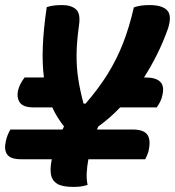

<svg xmlns="http://www.w3.org/2000/svg" viewBox="-34 -728 689 756"><path d="M353 -230Q350 -224 348 -218H489Q533 -218 547 -196.5Q561 -175 550 -130Q548 -123 544.5 -115Q541 -107 538 -101H314Q309 -74 307.5 -48.5Q306 -23 311 0Q298 4 285.5 6Q273 8 256 8Q211 8 191 -4.5Q171 -17 167 -39Q163 -61 168 -90Q169 -96 170 -101H48Q8 -101 -5.5 -119.5Q-19 -138 -11 -172Q-8 -186 -3.5 -197Q1 -208 7 -218H212Q215 -224 218 -230Q204 -248 192.5 -266.5Q181 -285 172 -305H100Q57 -305 44 -324.5Q31 -344 37 -372Q44 -399 63 -423H139Q132 -476 134.5 -543.5Q137 -611 150 -700Q166 -705 180.5 -706.5Q195 -708 211 -708Q246 -708 265 -691.5Q284 -675 277 -628Q268 -564 267.5 -514Q267 -464 274 -418Q281 -372 295 -320H303Q354 -379 389.5 -436Q425 -493 450 -556.5Q475 -620 493 -699Q508 -704 522 -706Q536 -708 555 -708Q605 -708 624.5 -687Q644 -666 627 -614Q608 -561 584 -513Q560 -465 533 -423H538Q621 -423 606 -356Q603 -340 597 -328Q591 -316 583 -305H439Q398 -262 353 -230Z"/></svg>

Font: Recursive Sn Csl St
Style: Bold Italic
Weight: 700
Italic angle: -15°
Version: Version 1.079;hotconv 1.0.112;makeotfexe 2.5.65598; ttfautoh